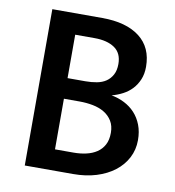

<svg xmlns="http://www.w3.org/2000/svg" viewBox="-74 -696 695 762"><g transform="rotate(10 274.0 -315.0)"><path d="M277 -630Q374 -630 428 -588.5Q482 -547 482 -469Q482 -440 472.5 -417.5Q463 -395 447.5 -378.5Q432 -362 411 -351Q390 -340 367 -334Q395 -329 419.5 -316.5Q444 -304 462 -284.5Q480 -265 490.5 -238Q501 -211 501 -177Q501 -138 484 -105.5Q467 -73 436.5 -49.5Q406 -26 364 -13Q322 0 271 0H76V-630ZM183 -371H255Q279 -371 300.5 -375Q322 -379 337.5 -389.5Q353 -400 362.5 -417.5Q372 -435 372 -461Q372 -505 342 -525.5Q312 -546 261 -546H183ZM183 -84H258Q285 -84 309 -89.5Q333 -95 351 -107Q369 -119 379.5 -138.5Q390 -158 390 -187Q390 -215 378 -234.5Q366 -254 346 -266Q326 -278 300 -283Q274 -288 246 -288H183Z"/></g></svg>

Font: Mukta Malar Medium
Style: Regular
Weight: 500
Designer: Aadarsh Rajan, Girish Dalvi, Yashodeep Gholap
Foundry: Ek Type
Version: Version 2.538;PS 1.000;hotconv 16.6.51;makeotf.lib2.5.65220;